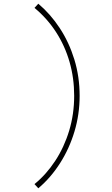

<svg xmlns="http://www.w3.org/2000/svg" viewBox="-20 -848 602 1030"><path d="M185.5 162.1 165 139.6Q228 88.4 276.1 15.1Q324.2 -58.1 351.1 -147Q377.9 -235.8 377.9 -334Q377.9 -429.7 353 -516.1Q328.1 -602.5 280.5 -676Q232.9 -749.5 165 -805.7L185.5 -828.1Q250.5 -773.4 300.5 -697.3Q350.6 -621.1 378.9 -528.8Q407.2 -436.5 407.2 -334Q407.2 -234.9 379.6 -142.8Q352.1 -50.8 302.2 27.3Q252.4 105.5 185.5 162.1Z"/></svg>

Font: Reddit Mono ExtraLight
Style: Regular
Weight: 250
Monospace: yes
Designer: Stephen Hutchings
Foundry: Reddit
Version: Version 1.014